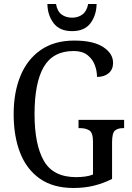

<svg xmlns="http://www.w3.org/2000/svg" viewBox="-20 -926 657 956"><path d="M346 10Q245 10 179 -36Q113 -82 80.5 -164.5Q48 -247 48 -358Q48 -466 82 -548.5Q116 -631 183.5 -677.5Q251 -724 350 -724Q444 -724 493.5 -692Q543 -660 543 -613Q543 -580 521 -561.5Q499 -543 463 -543Q463 -574 451.5 -603.5Q440 -633 414.5 -652.5Q389 -672 347 -672Q244 -672 198 -593Q152 -514 152 -358Q152 -206 198.5 -125Q245 -44 359 -44Q382 -44 404 -47Q426 -50 443 -57V-221Q443 -265 425 -276.5Q407 -288 378 -288H371V-329H598V-288H592Q567 -288 552.5 -276Q538 -264 538 -217V-35Q494 -13 447.5 -1.5Q401 10 346 10ZM339 -771Q277 -771 247 -810.5Q217 -850 216 -906H259Q265 -870 286.5 -854Q308 -838 339 -838Q369 -838 390.5 -854Q412 -870 419 -906H461Q460 -850 430.5 -810.5Q401 -771 339 -771Z"/></svg>

Font: Noto Serif Condensed
Style: Regular
Weight: 400
Width: 3
Designer: Monotype Design Team
Foundry: Monotype Imaging Inc.
Version: Version 2.013; ttfautohint (v1.8.4.7-5d5b)